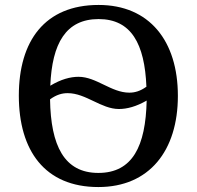

<svg xmlns="http://www.w3.org/2000/svg" viewBox="-20 -745 794 775"><path d="M377 10C583 10 698 -137 698 -358C698 -580 583 -725 378 -725C161 -725 56 -580 56 -359C56 -137 161 10 377 10ZM502 -371C429 -371 369 -435 297 -435C264 -435 226 -425 183 -399C190 -570 246 -668 378 -668C510 -668 564 -568 571 -395C546 -377 524 -371 502 -371ZM377 -47C239 -47 185 -157 182 -344C208 -363 231 -369 253 -369C327 -369 388 -305 460 -305C493 -305 530 -315 572 -339C568 -155 515 -47 377 -47Z"/></svg>

Font: Noto Serif Medium
Style: Regular
Weight: 500
Designer: Monotype Design Team
Foundry: Monotype Imaging Inc.
Version: Version 2.013